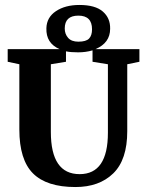

<svg xmlns="http://www.w3.org/2000/svg" viewBox="-20 -748 590 774"><path d="M284 6Q168 6 113 -49Q58 -104 58 -226V-489L11 -499V-550H220Q165 -574 167 -634Q168 -678 205.5 -703Q243 -728 300 -728Q364 -728 394.5 -701.5Q425 -675 424 -632Q424 -575 365 -550H542V-499L493 -489V-219Q493 -104 436.5 -49Q380 6 284 6ZM295 -537Q265 -537 246 -541V-499L185 -489V-216Q185 -46 301 -46Q415 -46 415 -213V-489L353 -499V-545Q326 -537 295 -537ZM296 -580Q327 -580 339 -592.5Q351 -605 351 -630Q351 -685 296 -685Q241 -685 241 -633Q241 -611 254.5 -595.5Q268 -580 296 -580Z"/></svg>

Font: Aikya
Style: Bold
Weight: 700
Designer: Neelakash Kshetrimayum (Latin subset based on Merriweather by Eben Sorkin)
Foundry: Brand New Type
Version: Version 1.00 b005